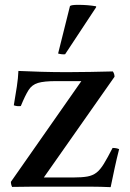

<svg xmlns="http://www.w3.org/2000/svg" viewBox="-20 -772 536 793"><path d="M437 1Q393 -1 358 -1Q323 -1 297 -1H180Q149 -1 111 -1Q73 -1 30 0Q25 -10 25 -21L316 -437H212Q162 -437 137 -429.5Q112 -422 98 -400Q84 -378 66 -334Q51 -332 37 -337Q44 -378 49.5 -414Q55 -450 56 -479Q99 -477 151 -475.5Q203 -474 258 -474Q302 -474 354 -475Q406 -476 446 -477Q453 -467 453 -455L161 -39H283Q319 -39 341 -43Q363 -47 378.5 -59Q394 -71 409 -95.5Q424 -120 445 -161Q461 -161 472 -156Q462 -117 453.5 -77.5Q445 -38 437 1ZM377 -746V-742L249 -548Q244 -547 235 -548Q226 -549 220 -551L269 -747Q274 -752 303 -752Q343 -752 377 -746Z"/></svg>

Font: Tiro Devanagari Sanskrit
Style: Regular
Weight: 400
Designer: Devanagari: John Hudson & Fiona Ross. Latin: John Hudson.
Foundry: Tiro Typeworks Ltd.
Version: Version 1.52